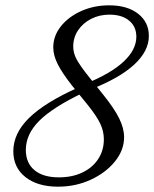

<svg xmlns="http://www.w3.org/2000/svg" viewBox="-20 -687 579 721"><path d="M198 14Q121 14 75.5 -22Q30 -58 30 -119Q30 -186 89 -244Q148 -302 273 -358L293 -339Q178 -284 127.5 -233.5Q77 -183 77 -124Q77 -75 109.5 -48Q142 -21 201 -21Q251 -21 289 -39Q327 -57 348.5 -89.5Q370 -122 370 -164Q370 -194 356.5 -222.5Q343 -251 311 -291L251 -365Q214 -412 197 -445.5Q180 -479 180 -509Q180 -552 208.5 -588Q237 -624 285 -645.5Q333 -667 390 -667Q458 -667 498.5 -635.5Q539 -604 539 -552Q539 -495 483.5 -444Q428 -393 320 -351L300 -372Q395 -410 443.5 -455Q492 -500 492 -549Q492 -587 465 -609.5Q438 -632 391 -632Q353 -632 322 -616Q291 -600 273 -573Q255 -546 255 -512Q255 -488 267.5 -464.5Q280 -441 315 -397L368 -331Q409 -280 427.5 -242.5Q446 -205 446 -172Q446 -123 411.5 -80.5Q377 -38 320.5 -12Q264 14 198 14Z"/></svg>

Font: Baskervville
Style: Italic
Weight: 400
Italic angle: -18°
Designer: ANRT
Foundry: ANRT
Version: Version 1.100